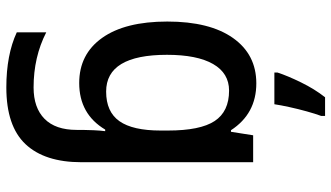

<svg xmlns="http://www.w3.org/2000/svg" viewBox="-240 -566 1046 606"><g transform="rotate(90 283.0 -263.0)"><path d="M243 -549Q339 -549 391 -469H396L407 -539H492V3Q492 119 435 179.5Q378 240 256 240Q153 240 82 207V114Q160 154 256 154Q320 154 355 119.5Q390 85 390 18V0Q390 -13 391 -35Q392 -57 394 -72H389Q340 10 242 10Q151 10 99.5 -62.5Q48 -135 48 -268Q48 -402 100 -475.5Q152 -549 243 -549ZM266 -463Q211 -463 182 -412.5Q153 -362 153 -267Q153 -75 269 -75Q333 -75 362.5 -117Q392 -159 392 -247V-270Q392 -372 362 -417.5Q332 -463 266 -463ZM346 -754Q339 -735 331.5 -708Q324 -681 318 -653.5Q312 -626 309 -606H209V-616Q219 -647 240 -690Q261 -733 287 -766H346Z"/></g></svg>

Font: Noto Sans Georgian SemiCondensed Medium
Style: Regular
Weight: 500
Width: 4
Designer: Monotype Design Team, Akaki Razmadze
Foundry: Google LLC
Version: Version 2.005; ttfautohint (v1.8.4.7-5d5b)